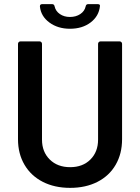

<svg xmlns="http://www.w3.org/2000/svg" viewBox="-20 -900 677 928"><path d="M67 -227V-688Q67 -693 70.5 -696.5Q74 -700 79 -700H171Q176 -700 179.5 -696.5Q183 -693 183 -688V-225Q183 -166 220.5 -129Q258 -92 319 -92Q380 -92 417 -129Q454 -166 454 -225V-688Q454 -693 457.5 -696.5Q461 -700 466 -700H558Q563 -700 566.5 -696.5Q570 -693 570 -688V-227Q570 -157 539 -103.5Q508 -50 451 -21Q394 8 319 8Q244 8 187 -21Q130 -50 98.5 -103.5Q67 -157 67 -227ZM173 -868V-870Q173 -880 184 -880H232Q242 -880 244 -869Q249 -846 269.5 -832Q290 -818 318 -818Q347 -818 368 -832Q389 -846 394 -869Q396 -880 406 -880H452Q465 -880 463 -870Q458 -822 418 -791.5Q378 -761 318 -761Q260 -761 219 -791Q178 -821 173 -868Z"/></svg>

Font: Barlow SemiBold
Style: Regular
Weight: 600
Designer: Jeremy Tribby
Foundry: Tribby Type
Version: Version 1.422